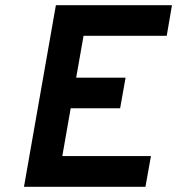

<svg xmlns="http://www.w3.org/2000/svg" viewBox="-20 -720 683 740"><path d="M72.4 0 195.4 -700H642.8L622.6 -582H302L273.6 -420.6H464L443 -302.6H252.4L220.2 -118.6H561.8L540.6 0Z"/></svg>

Font: Overpass
Style: Italic
Weight: 400
Italic angle: -10°
Designer: Delve Withrington, Dave Bailey, Thomas Jockin
Foundry: Delve Fonts LLC
Version: Version 4.000